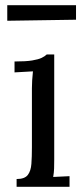

<svg xmlns="http://www.w3.org/2000/svg" viewBox="-20 -720 321 740"><path d="M44 -30Q75 -30 87 -45.5Q99 -61 101 -88.5Q103 -116 103 -152V-380Q103 -396 104 -410.5Q105 -425 107 -445Q89 -444 71.5 -443Q54 -442 36 -441V-483Q80 -483 104 -487Q128 -491 140.5 -497Q153 -503 160 -510H189V-106Q189 -86 188.5 -70.5Q188 -55 185 -38Q201 -39 216.5 -39.5Q232 -40 248 -41V0H44ZM8 -640V-700H273V-644Z"/></svg>

Font: Lora
Style: Regular
Weight: 400
Designer: Olga Karpushina, Alexei Vanyashin (Cyrillic)
Foundry: Cyreal
Version: Version 3.005; ttfautohint (v1.8.4.7-5d5b)